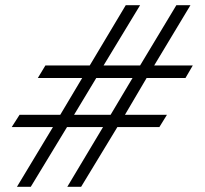

<svg xmlns="http://www.w3.org/2000/svg" viewBox="-20 -716 786 736"><path d="M571 -465 710 -696H656L517 -465H377L517 -696H462L324 -465H154L125 -417H295L211 -276H55L25 -229H183L45 0H98L237 -229H375L238 0H291L430 -229H591L620 -276H459L542 -417H691L719 -465ZM404 -276H264L349 -417H488Z"/></svg>

Font: VL Great Vibes
Style: Regular
Weight: 400
Designer: Robert E. Leuschke
Foundry: Robert E. Leuschke
Version: Version 1.001